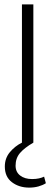

<svg xmlns="http://www.w3.org/2000/svg" viewBox="-20 -650 251 875"><path d="M132 0Q91 24 71 47.5Q51 71 51 105Q51 134 72 150Q93 166 126 166Q144 166 157.5 163Q171 160 181 155L189 185Q175 194 155.5 199.5Q136 205 113 205Q67 205 34.5 180.5Q2 156 2 109Q2 71 25 43.5Q48 16 80 0V-630H132Z"/></svg>

Font: Ek Mukta ExtraLight
Style: Regular
Weight: 275
Designer: Girish Dalvi and Yashodeep Gholap
Foundry: Ek Type
Version: Version 2.538;PS 1.002;hotconv 16.6.51;makeotf.lib2.5.65220;